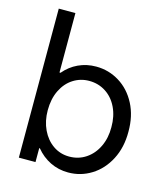

<svg xmlns="http://www.w3.org/2000/svg" viewBox="-113 -840 816 936"><g transform="rotate(15 295.0 -372.0)"><path d="M67.4 -752H151.4V-452.1H156.7Q186.5 -487.8 227.8 -507.1Q269 -526.4 317.4 -526.4Q380.9 -526.4 434.6 -493.4Q488.3 -460.4 519.8 -399.9Q551.3 -339.4 550.8 -259.8Q551.3 -180.7 519.5 -119.6Q487.8 -58.6 434.3 -25.4Q380.9 7.8 317.4 7.8Q268.6 7.8 226.8 -12.7Q185.1 -33.2 154.8 -70.3H151.4V0H67.4ZM464.8 -259.8Q465.3 -314.9 444.6 -358.4Q423.8 -401.9 386.7 -426Q349.6 -450.2 302.7 -450.2Q258.8 -450.2 222.4 -427Q186 -403.8 164.8 -360.6Q143.6 -317.4 143.6 -259.8Q143.6 -205.6 164.3 -161.9Q185.1 -118.2 221.2 -93.3Q257.3 -68.4 302.7 -68.4Q349.6 -68.4 386.7 -93.3Q423.8 -118.2 444.6 -161.9Q465.3 -205.6 464.8 -259.8Z"/></g></svg>

Font: Reddit Sans Vanilla
Style: Regular
Weight: 400
Designer: Stephen Hutchings
Foundry: Reddit
Version: Version 1.013